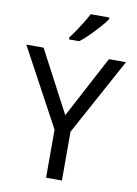

<svg xmlns="http://www.w3.org/2000/svg" viewBox="-101 -1009 768 1074"><g transform="rotate(10 283.0 -472.0)"><path d="M283 -363 469 -714H566L328 -277V0H238V-273L0 -714H98ZM431 -934Q419 -916 394 -887.5Q369 -859 340.5 -830.5Q312 -802 288 -784H230V-796Q245 -815 262.5 -841Q280 -867 297 -894.5Q314 -922 325 -944H431Z"/></g></svg>

Font: Noto Sans Elymaic
Style: Regular
Weight: 400
Designer: Morgane Pierson
Foundry: Google LLC
Version: Version 1.002; ttfautohint (v1.8.4.7-5d5b)